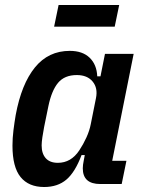

<svg xmlns="http://www.w3.org/2000/svg" viewBox="-20 -738 577 770"><path d="M382 0Q312 0 312 -63Q312 -76 316 -95L320 -116H307Q281 -47 246 -17.5Q211 12 157 12Q95 12 62.5 -28Q30 -68 30 -154Q30 -184 34 -216Q38 -248 43 -277Q66 -401 120 -467.5Q174 -534 260 -534Q311 -534 339.5 -506.5Q368 -479 370 -432H383L401 -522H516L430 -93H487L468 0ZM212 -85Q265 -85 298 -135Q314 -159 326.5 -186.5Q339 -214 344 -240L365 -345Q373 -385 351.5 -411Q330 -437 288 -437Q239 -437 213 -406Q187 -375 174 -312L157 -229Q153 -209 150 -188Q147 -167 147 -155Q147 -122 163.5 -103.5Q180 -85 212 -85ZM215 -718H458L440 -631H197Z"/></svg>

Font: IBM Plex Sans Cond SmBld
Style: Italic
Weight: 600
Width: 3
Italic angle: -11°
Designer: Mike Abbink, Paul van der Laan, Pieter van Rosmalen
Foundry: Bold Monday
Version: Version 1.3